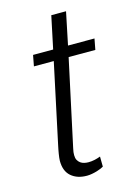

<svg xmlns="http://www.w3.org/2000/svg" viewBox="-105 -714 545 780"><g transform="rotate(-15 167.5 -324.5)"><path d="M252.4 -657.7 224.1 -521H335.4L326.7 -475.1H214.4L136.2 -111.8Q134.3 -104 133.5 -97.2Q132.8 -90.3 132.8 -84.5Q132.8 -71.8 137.2 -63.7Q141.6 -55.7 148.7 -50.5Q155.8 -45.4 164.6 -43.5Q173.3 -41.5 182.1 -41.5Q194.8 -41.5 208.3 -44.4Q221.7 -47.4 232.9 -51.8L233.4 -9.3Q229.5 -6.8 221.7 -3.4Q213.9 0 203.9 2.9Q193.8 5.9 182.9 7.8Q171.9 9.8 162.1 9.8Q121.1 9.8 95.9 -12Q70.8 -33.7 70.8 -77.1Q70.8 -83 71.8 -90.6Q72.8 -98.1 74 -106.2Q75.2 -114.3 76.9 -122.6Q78.6 -130.9 80.1 -138.2L151.9 -475.1H68.4L77.1 -521H161.6L190.4 -657.7Z"/></g></svg>

Font: Ufes Sans Light
Style: Italic
Weight: 200
Designer: Ricardo Esteves & Thais Bronze
Foundry: ProDesignUfes - Ricardo Esteves, Thais Bronze
Version: Version 2.0